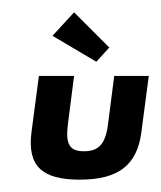

<svg xmlns="http://www.w3.org/2000/svg" viewBox="-20 -287 261 311"><path d="M43 -164 31 -73C24 -18 48 4 109 4C170 4 202 -18 209 -73L221 -164H165L155 -86C151 -54 140 -42 116 -42C92 -42 86 -54 90 -86L100 -164ZM100 -267 65 -229 136 -187 157 -210Z"/></svg>

Font: Hussar Tani
Style: DwaKurs
Weight: 700
Foundry: Cannot Into Space Fonts
Version: Version 0.92